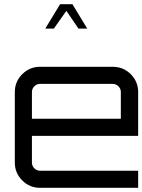

<svg xmlns="http://www.w3.org/2000/svg" viewBox="-20 -900 682 920"><path d="M520 -580Q571 -580 606.5 -544.5Q642 -509 642 -459V-249H133V-121Q133 -105 144.5 -93.5Q156 -82 172 -82H642V0H172Q122 0 86.5 -35.5Q51 -71 51 -121V-459Q51 -509 86.5 -544.5Q122 -580 172 -580ZM133 -331H559V-459Q559 -475 547.5 -486.5Q536 -498 520 -498H172Q156 -498 144.5 -486.5Q133 -475 133 -459ZM238 -763H197L268 -880H327L398 -763H356L298 -848Z"/></svg>

Font: Orbitron
Style: Regular
Weight: 400
Designer: Matt McInerney
Foundry: Matt McInerney
Version: 1.000